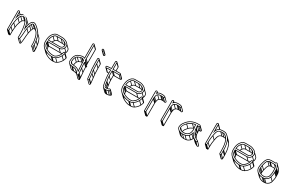

<svg xmlns="http://www.w3.org/2000/svg" viewBox="205 -2301 6131 4038"><g transform="rotate(30 3270.5 -282.5)"><path d="M656.5 -45V2C656.5 16.2 667.2 27.5 681.5 27.5C695.5 27.5 707.5 16.7 707.5 2V-45C707.5 -80.5 701.5 -109.7 697.4 -140C690.3 -193.6 674.4 -248.1 652.6 -288.5C646.1 -301.6 633.3 -322.5 621.3 -334.4C610.8 -344.9 598.9 -361.3 585.6 -374.6C582 -378.2 558 -399.6 558 -399.6C535.7 -419.6 508.1 -447.1 466.6 -450.5C433.4 -453.2 405.8 -424 395.1 -401.1C379.5 -367.4 366.8 -332.1 357.8 -290C349.2 -338.4 329.8 -398 301.7 -430.9C296.8 -436.6 291.4 -442.6 285.6 -448.4C271.5 -462.5 174.1 -480.2 174.1 -480.2C130.8 -468.7 108 -435.9 93.5 -395.3V-484C93.5 -498.1 82 -509.5 68 -509.5C54.1 -509.5 42.5 -498.3 42.5 -484V-38C42.5 -23.3 64.4 -29.6 68 -30.3C68 -30.3 93.5 -21.2 93.5 -38V-131C93.5 -169.7 97.5 -184.2 102.5 -229.2C108.6 -284.6 115.4 -314.5 131.9 -354.1C149.4 -396 154.9 -428.3 206.1 -435.6C222.7 -438.3 227.4 -431.8 241.1 -420.3C256.1 -406.5 269.4 -393 278.2 -372.9C295.2 -336.8 306.3 -296.4 312.6 -251C319.7 -199.7 325.5 -148.1 325.5 -92.2C324.8 -80.1 324.5 -69.5 324.5 -60V-17C321 -9.7 325 -0.4 332 6.6C349.2 23.9 370.3 14.8 375.2 -3.6C394.2 -74.8 389.6 -185.2 404.4 -260.6C411.4 -296.4 414.4 -314.3 423.9 -338.1C429.6 -350.6 436 -369.6 441.5 -379.3C445.4 -385.9 454.2 -398.4 462.5 -399.5C488.2 -394.9 504.9 -378.6 524 -361.4C544.9 -344.3 565.7 -318.7 583.7 -300.7C591.5 -292.9 601.2 -274.1 608.6 -262.1C621.3 -241.6 629.4 -213.3 636.2 -184.3C643.5 -152.9 654.5 -116.3 654.5 -82V-81.6C655.8 -70.4 656.5 -57.3 656.5 -45ZM78.5 -484V-313.9L93 -352.3C95 -357.6 97 -363.6 98.1 -367.5L108 -391.3C120.1 -427.5 142.8 -454.3 178.2 -465.8C230.3 -482.8 264.4 -451.2 290.3 -421.1C312.8 -394.8 331.4 -341.3 340.7 -299.4C343.3 -287.7 345.6 -273.4 347.6 -256L356.7 -191.9L364.4 -241.9C374 -304 386.8 -350.9 408.7 -394.7C418.2 -412.5 439.7 -437.4 465.4 -435.5C500.4 -432.3 525.2 -409 548 -388.4C568.4 -371.7 591.6 -345.1 608.5 -325.9C618.1 -314.9 631.4 -295.6 639.5 -281.2C661.3 -242.4 675.6 -190 682.6 -138C686.7 -107 692.5 -78.8 692.5 -45V2C692.5 8 687.9 12.5 681.5 12.5C675.3 12.5 671.5 8.3 671.5 2V-45C671.5 -57.5 669.8 -71.6 669.5 -82.4C668.4 -120.8 658 -157 650.8 -187.7C644 -216.9 635.6 -247 621.4 -269.9C614.5 -281 604.9 -300.8 594.3 -311.3C577.1 -328.5 554.9 -355.9 533.7 -372.9C515.5 -389.2 495.9 -409.5 463.6 -414.5H463C445.6 -414.5 432.2 -395.3 428.2 -386.3C421.1 -373.3 414.8 -355.6 410.1 -344C399.7 -318.3 396.8 -299.2 389.6 -263.4C374.5 -185.4 378.8 -75 360.8 -7.4C358.8 -0.2 352.7 6.1 344.2 -2.4C340.8 -5.6 337.8 -10.2 338 -10.5C338.5 -11.2 339 -11.9 339.5 -12.6L339.5 -60C339.5 -69.2 339.8 -79.7 340.5 -91.6L340.5 -91.8V-92C340.5 -149.2 334.6 -201.3 327.4 -253C320.9 -299.7 309.3 -341.2 291.8 -379.1C284 -396.2 273.8 -409.4 262.1 -421C248.1 -435 232.4 -455.2 203.8 -450.4C184 -447.6 160.8 -438.7 149 -423.5C133.9 -404.1 126.9 -381.1 118.1 -359.9C101.1 -319.2 93.7 -286.5 87.5 -230.8C82.7 -187 78.5 -170.6 78.5 -131V-43.8C71.1 -44.7 71.4 -44.9 68 -45.7C65.5 -45.1 62.6 -44.4 57.5 -43.8V-484C57.5 -489.9 62.3 -494.5 68 -494.5C73.7 -494.5 78.5 -489.8 78.5 -484ZM62.7 -32.7 133.4 38 144 27.4 73.3 -43.3ZM80.7 -32.7 151.4 38 162 27.4 91.3 -43.3ZM80.7 -125.7 151.4 -55 162 -65.6 91.3 -136.3ZM89.7 -224.7 160.4 -154 171 -164.6 100.3 -235.3ZM119.7 -351.7 190.4 -281 201 -291.6 130.3 -362.3ZM149.7 -413.7 220.4 -343 231 -353.6 160.3 -424.3ZM199.7 -437.7 270.4 -367 281 -377.6 210.3 -448.3ZM240.7 -420.7 259.9 -401.5 270.5 -412.1 251.3 -431.3ZM362.7 -0.2 433.4 70.5 444 59.9 373.3 -10.8ZM391.7 -256.7 462.4 -186 473 -196.6 402.3 -267.3ZM411.7 -335.7 482.4 -265 493 -275.6 422.3 -346.3ZM429.7 -377.7 500.4 -307 511 -317.6 440.3 -388.3ZM457.7 -401.7 528.4 -331 539 -341.6 468.3 -412.3ZM523.7 -361.7 566.7 -318.7 577.3 -329.3 534.3 -372.3ZM694.7 7.3 765.4 78 776 67.4 705.3 -3.3ZM694.7 -39.7 765.4 31 776 20.4 705.3 -50.3ZM684.7 -133.7 755.4 -63 766 -73.6 695.3 -144.3ZM349.7 -251.7 353.3 -248 364 -258.7 360.3 -262.3ZM342.7 -295.7 359.1 -279.3 369.7 -289.9 353.3 -306.3ZM80.7 -478.7 122.3 -437 133 -447.7 91.3 -489.3ZM290.7 -420.7 361.2 -350.2C366.1 -345.3 368.4 -341 371.9 -335.2L384.7 -343.1C380.8 -349.4 376.6 -355.2 372.2 -360.4L301.3 -431.3ZM640.7 -279.7 710.6 -209.8C731.4 -170.5 746.4 -119 753.3 -67.3C757.4 -36.3 763.2 -8 763.2 25.7V72.7C763.2 78.2 759.2 81.9 755 82.9L686.8 14.7L676.2 25.3L749.1 98.2H752.2C766.2 98.2 778.2 87.4 778.2 72.7V25.7C778.2 -9.8 772.2 -39 768.1 -69.3C761 -123.2 745 -178.3 722.8 -218.8L651.3 -290.3ZM594.1 -311.5C578.4 -325.6 560.8 -339 534.3 -343.8H533.7C516.3 -343.8 503.4 -324.4 499 -315.6C492.3 -302.5 486 -284.8 480.9 -273.4C470.8 -248.1 467.4 -228.1 460.3 -192.7C445.2 -114.7 449.5 -4.3 431.5 63.3C429.6 70.4 423.4 76.7 415 68.4L344.3 -2.3L333.7 8.3L404.4 79C421.6 96.2 441.7 83 446 67.1C465 -4.1 460.3 -114.5 475.1 -189.8C482.1 -225.7 485.1 -243.6 494.6 -267.3C500.3 -279.8 506.7 -298.9 512.2 -308.6C516.1 -315.2 524.9 -327.7 533.2 -328.8C553.6 -325.1 569.1 -313.7 584.1 -300.3ZM287.2 -380.3C283.3 -380.6 279 -380.3 274.6 -379.7C254.7 -376.8 231.5 -368 219.7 -352.8C204.6 -333.3 197.6 -310.4 188.8 -289.2C171.8 -248.5 164.5 -215.8 158.3 -160.1C153.4 -116.3 149.2 -99.9 149.2 -60.3V26.9C141.8 26 142.1 25.9 138.7 25C137 25.4 128.2 27.1 125.2 27.1L55.7 -42.4L45.1 -31.8L115.8 38.9C123.2 46.3 135.3 41.1 138.7 40.4C138.7 40.4 164.2 49.5 164.2 32.7V-60.3C164.2 -99 168.2 -113.5 173.2 -158.5C179.3 -213.9 186.1 -243.8 202.6 -283.4C220.1 -325.3 225.6 -357.5 276.8 -364.9C280.5 -365.5 283.3 -365.6 285.8 -365.3Z M900.5 -282.1C900.5 -281.8 900.3 -280.2 899.7 -277.8L896.4 -264.5L909.4 -268.9C910.8 -269.4 911.4 -269.5 911.4 -269.5H1191C1228.2 -269.5 1252.1 -290.5 1263.8 -316.8C1268.3 -326.9 1273.2 -342.7 1272.5 -355.7C1270.4 -393.1 1235.9 -411.4 1211.7 -422.8C1188.4 -433.7 1163.4 -441.5 1130 -441.5L1027 -441.5C986.9 -441.5 966.4 -421.8 948.3 -400.9C922.5 -371.1 903.3 -333.3 900.5 -282.1ZM915.8 -284.5C920.1 -329.8 935.9 -363.6 959.7 -391.1C977.1 -411.3 992.9 -426.5 1027 -426.5L1130 -426.5C1161.1 -426.5 1183.3 -419.6 1205.3 -409.2C1225.8 -399.6 1257.5 -384.8 1257.5 -355V-354.2C1259.1 -345.9 1253.6 -331 1250.2 -323.2C1240.6 -301 1222.3 -284.5 1191 -284.5ZM1151 -54.5H1131C1125.2 -54.5 1120.4 -54.8 1116 -55.4C1085.6 -59.2 1058.6 -66.6 1033.9 -76.9C1011.5 -86.3 987.3 -97.4 970.5 -110C941.4 -131.8 913.5 -158.6 913.5 -208V-208.3C912.6 -217.1 912.5 -224.5 912.5 -233.5H1191C1248 -233.5 1277.7 -263.4 1296.8 -300.7C1310.8 -328.3 1314.4 -369.4 1296.9 -397.9C1285.1 -417.2 1267 -435.4 1246.4 -445.7C1214 -461.9 1179.2 -477.5 1130 -477.5H1027C961.8 -477.5 927.5 -437.9 902.8 -401.2C874.5 -359.2 861.5 -302 861.5 -233C861.5 -212.7 861.6 -192.4 866.7 -175.1C879.6 -116.7 916.2 -80.8 961.8 -55C1006 -30 1063.2 -3.5 1131 -3.5H1151C1184.1 -3.5 1209.8 -10.7 1232.1 -24.7C1274.8 -51.5 1307.3 -87.8 1331.5 -131.3C1343.7 -153.1 1349.7 -176.5 1357.2 -199.8C1360.3 -209.5 1357.3 -218.1 1351.6 -223.8C1340.1 -235.3 1314.9 -235.3 1308.8 -214.2C1304.7 -201.8 1301.3 -186.6 1296.2 -175C1285.3 -150.6 1270.3 -126.3 1254.2 -106.7C1248.3 -99.6 1231.9 -85.2 1221.7 -78.2C1204 -65.9 1193 -55.5 1169 -55.5H1168.5C1163.4 -54.8 1157.6 -54.5 1151 -54.5ZM897.5 -233C897.5 -224.8 898.5 -216.3 898.5 -207.4C898.5 -168.8 915.2 -140.5 935.8 -119.9C960.9 -94.8 992 -77 1028.3 -63C1054.6 -51 1082.9 -44.5 1114 -40.6C1119 -39.9 1124.8 -39.5 1131 -39.5H1151C1157.6 -39.5 1164.8 -40.4 1169.4 -40.5C1200.1 -41.4 1213.5 -55.1 1230 -65.7C1239.7 -72.1 1258.1 -87.6 1265.8 -97.2C1282.9 -117.8 1298.5 -143.4 1309.9 -169C1315.9 -182.5 1319.3 -198.3 1323.1 -209.6C1326.5 -220.9 1346.6 -217.3 1342.8 -204.2C1335 -180.8 1329.6 -157.8 1318.5 -138.7C1295.1 -95.8 1264.7 -62.9 1223.9 -37.3C1205.9 -26 1183 -18.5 1151 -18.5H1131C1067.1 -18.5 1012.5 -43.5 969.2 -68C926.8 -92 893 -124 881.3 -178.6C879.7 -187 877.5 -195.4 877.5 -206V-206.3L877.5 -206.5C876.8 -215.7 876.5 -224.5 876.5 -233C876.5 -299.4 889.1 -354.6 915.2 -392.8C940.5 -429.9 969.7 -462.5 1027 -462.5H1130C1175.9 -462.5 1207.7 -448.3 1239.6 -432.3C1257.4 -423.4 1273.9 -406.9 1284.1 -390.1C1297.5 -368.2 1295.3 -331.9 1283.2 -307.2C1266 -272.1 1239.9 -248.5 1191 -248.5H911C909.8 -248.5 908.7 -248.7 907.4 -249.1L897.5 -252.5ZM1185.7 -235.7 1256.4 -165 1267 -175.6 1196.3 -246.3ZM1284.7 -298.7 1355.4 -228 1366 -238.6 1295.3 -309.3ZM960.2 -56.2 1030.9 14.5 1041.5 3.9 970.8 -66.8ZM1125.7 -5.7 1196.4 65 1207 54.4 1136.3 -16.3ZM1145.7 -5.7 1216.4 65 1227 54.4 1156.3 -16.3ZM1222.7 -25.7 1293.4 45 1304 34.4 1233.3 -36.3ZM1319.7 -129.7 1390.4 -59 1401 -69.6 1330.3 -140.3ZM1344.7 -196.7 1415.4 -126 1426 -136.6 1355.3 -207.3ZM900.7 -202.7 971.4 -132 982 -142.6 911.3 -213.3ZM902.7 -276.7 907.7 -271.7 918.3 -282.3 913.3 -287.3ZM948.7 -390.7 1019.4 -320 1030 -330.6 959.3 -401.3ZM1021.7 -428.7 1092.4 -358 1103 -368.6 1032.3 -439.3ZM1124.7 -428.7 1195.4 -358 1206 -368.6 1135.3 -439.3ZM1203.2 -410.7 1259.5 -354.4 1270.1 -365 1213.8 -421.3ZM1268.2 -358.2C1248.8 -365.8 1227.4 -370.8 1200.7 -370.8L1097.7 -370.8C1057.6 -370.8 1037.3 -351 1019 -330.2C1005.9 -315.3 995.8 -298.9 987.6 -280L1001.4 -274C1008.8 -291.2 1018.5 -306.9 1030.4 -320.4C1048 -340.4 1063.6 -355.8 1097.7 -355.8L1200.7 -355.8C1225.6 -355.8 1244.8 -351.3 1262.7 -344.3ZM899.7 -227.7 968.2 -159.2C968.3 -150.2 969.2 -144.7 969.2 -136.7C969.2 -119 973.1 -101.8 979.2 -87.9L992.9 -94C987.5 -106.2 984.2 -120.3 984.2 -137.3V-137.6L984.2 -137.9C983.5 -146.3 983.2 -154.5 983.2 -162.3V-165.4L910.3 -238.3ZM1341 -213.2 1411.7 -142.5C1413.6 -140.6 1415 -137.8 1413.5 -133.5C1405.9 -110 1400.3 -87.1 1389.2 -68C1366.3 -26 1335.4 9 1294.6 33.4C1276.4 44.3 1253.7 52.2 1221.7 52.2H1201.7C1137.9 52.2 1083.3 27.2 1039.9 2.7C1022.4 -7.2 1006.4 -18.5 993 -32L922.2 -102.7L911.6 -92.1L982.3 -21.4C997 -6.7 1014.2 5.4 1032.5 15.8C1076.7 40.7 1133.9 67.2 1201.7 67.2H1221.7C1254.8 67.2 1280.5 60 1302.8 46C1345.5 19.2 1378 -17.1 1402.2 -60.6C1414.4 -82.4 1420.4 -105.8 1427.9 -129.1C1431 -138.8 1428 -147.4 1422.3 -153.1L1351.6 -223.8ZM1285.2 -388.7 1355.3 -318.6C1368.4 -295.5 1364.9 -261.1 1354 -236.5C1350.7 -229.2 1347.4 -225 1343.5 -219.5L1355.7 -210.9C1360 -216.9 1363.8 -223.2 1367.3 -229.7C1381.7 -257 1383.8 -300.8 1367.1 -328L1295.8 -399.3ZM1302.7 -185.3C1291.3 -180.6 1277.9 -177.8 1261.7 -177.8H984.8L916.3 -246.3L905.7 -235.7L978.6 -162.8H1261.7C1279.7 -162.8 1295.1 -165.9 1308.5 -171.5Z M1608 -78.5C1621.6 -78.5 1634.4 -76 1647.2 -74.5L1664.8 -72.6L1689.6 -67.6C1724.7 -61 1753.1 -40.7 1773.3 -17.1L1786.4 -1.8L1786.5 -24.3L1786.5 -24.6C1780.3 -104.3 1775.3 -185.2 1770.5 -267.4C1770.1 -271.9 1769.5 -276.1 1769.5 -279L1769.5 -283.6L1766.4 -285.2C1755.2 -296.4 1742.2 -303.4 1726.5 -309.1C1719.9 -311.3 1713.4 -311.7 1709.3 -311.5C1695.3 -310.7 1689.7 -306.3 1678.8 -304.4C1652.2 -299.8 1632 -288.6 1610.9 -278.8C1593.8 -271 1582.1 -255.7 1573.6 -242C1555.7 -212.7 1548.5 -166.4 1548.5 -125V-124.5C1552.6 -94.5 1575.2 -78.5 1608 -78.5ZM1563.5 -125.5C1563.5 -164.3 1571.2 -209.3 1586.4 -234.1C1594.2 -246.9 1604.7 -259.5 1617.1 -265.2C1638.9 -275.2 1657.8 -285.6 1681.2 -289.6C1695.6 -292.1 1702 -296.5 1710 -296.5H1710.8C1712.7 -296.9 1715.6 -296.9 1721.5 -294.9C1735.2 -289.9 1743.9 -286 1754.6 -275.8C1759.2 -198.3 1764.4 -119 1770.1 -42C1750 -60.6 1723.6 -76.5 1692.4 -82.4L1667.2 -87.4L1648.8 -89.5C1637 -90.8 1623.5 -93.5 1608 -93.5C1582 -93.5 1563.5 -103 1563.5 -125.5ZM1787.5 -667V-335C1787.5 -324.2 1787.8 -313.4 1788.5 -302.5C1788.7 -291.8 1794.1 -286.3 1797.2 -282.2L1806.3 -272.1C1809.1 -269 1808.1 -261.5 1805.1 -257.7C1802 -255.5 1796.9 -253.9 1792.5 -252.4V-247C1792.5 -200.7 1798.3 -161.6 1800.5 -117.6C1802.6 -75.4 1805.7 -38.8 1810.6 2C1811.7 11.3 1811.5 21.2 1811.5 28V41.4C1803.9 42.4 1794 42 1789.8 41.2C1786.6 32.6 1783 29 1780.2 24.8C1761.6 -3.2 1739.6 -23.2 1709.6 -39.6C1688.1 -51.6 1651 -53.7 1625.9 -56.5C1620.3 -57.1 1614.2 -57.5 1608 -57.5C1562.3 -57.5 1527.5 -80.9 1527.5 -123.3C1527.5 -190.5 1544.4 -243.3 1574.6 -277C1592 -296.5 1621.5 -309.3 1650.4 -318.9C1660.8 -322.3 1678.7 -324.2 1690.8 -329C1713.1 -336.3 1737.1 -328.6 1755.7 -319.3L1766.5 -313.9V-667C1766.5 -673.6 1770.5 -677.5 1776.5 -677.5C1782.7 -677.5 1787.5 -673.2 1787.5 -667ZM1608 -42.5C1613.8 -42.5 1619 -42.1 1624.1 -41.5C1650.5 -38.6 1681.6 -36.4 1702.8 -26.2C1731.1 -12.6 1750.5 7.3 1767.8 33.2C1770.9 37.9 1775.1 44.1 1775.5 46.1L1775.5 49.5L1778.1 52.1C1782.4 56.5 1826.5 65.5 1826.5 46V28C1826.5 20.4 1826.2 11.3 1825.5 0.5C1820.7 -40 1817.6 -76 1815.5 -118.4C1813.3 -161.6 1807.9 -198.9 1807.5 -241.9C1809.4 -242.8 1812.5 -244.5 1814.5 -246C1824.2 -253.2 1826.3 -271.4 1817.7 -281.9L1808.8 -291.7C1804.3 -296.8 1803.5 -297.2 1803.5 -303V-303.2L1803.5 -303.5C1802.8 -314 1802.5 -324.5 1802.5 -335V-667C1802.5 -681.5 1790.7 -692.5 1776.5 -692.5C1762.1 -692.5 1751.5 -681.2 1751.5 -667V-337.7C1734.3 -344.8 1709.5 -351.1 1685.6 -343.1C1676.4 -340.3 1658.6 -337.4 1645.6 -333.1C1616.5 -323.4 1584 -310 1563.4 -287C1529.9 -249.6 1512.5 -191.2 1512.5 -123V-122.7L1512.5 -122.4C1516.4 -72.2 1555.5 -42.5 1608 -42.5ZM1602.7 -44.7 1673.4 26 1684 15.4 1613.3 -55.3ZM1619.7 -43.7 1690.4 27 1701 16.4 1630.3 -54.3ZM1813.7 51.3 1884.4 122 1895 111.4 1824.3 40.7ZM1813.7 33.3 1884.4 104 1895 93.4 1824.3 22.7ZM1812.7 6.3 1883.4 77 1894 66.4 1823.3 -4.3ZM1802.7 -112.7 1873.4 -42 1884 -52.6 1813.3 -123.3ZM1794.7 -241.7 1865.4 -171 1876 -181.6 1805.3 -252.3ZM1804.7 -246.7 1875.4 -176 1886 -186.6 1815.3 -257.3ZM1790.7 -297.7 1861.4 -227 1872 -237.6 1801.3 -308.3ZM1789.7 -329.7 1860.4 -259 1871 -269.6 1800.3 -340.3ZM1789.7 -661.7 1860.4 -591 1871 -601.6 1800.3 -672.3ZM1550.7 -119.7 1588.5 -81.8 1599.2 -92.5 1561.3 -130.3ZM1574.7 -232.7 1645.4 -162 1656 -172.6 1585.3 -243.3ZM1608.7 -266.7 1679.4 -196 1690 -206.6 1619.3 -277.3ZM1674.7 -291.7 1745.4 -221 1756 -231.6 1685.3 -302.3ZM1704.7 -298.7 1758.7 -244.7 1769.3 -255.3 1715.3 -309.3ZM1718.7 -296.7 1758 -257.5 1768.6 -268 1729.3 -307.3ZM1762.8 -237.2C1758.5 -235.8 1754.7 -234.6 1749.5 -233.7C1722.9 -229 1702.7 -217.8 1681.6 -208.1C1664.5 -200.3 1652.8 -185 1644.3 -171.2C1630.7 -149.1 1623.6 -117.3 1620.6 -85.3L1635.6 -83.9C1638.4 -114.5 1645.7 -144.8 1657.1 -163.4C1664.9 -176.1 1675.4 -188.8 1687.8 -194.5C1709.6 -204.5 1728.5 -214.8 1752 -218.9C1758.2 -220 1763.5 -221.6 1767.6 -223ZM1784.6 -674.3 1855.3 -603.6C1857.1 -601.8 1858.2 -599.3 1858.2 -596.3L1858.2 -264.3C1858.2 -257.1 1858.5 -247.5 1858.7 -241.9L1808.3 -292.3L1797.7 -281.7L1868.4 -211L1879.7 -220.8C1875.2 -226.7 1874.2 -226.3 1874.2 -232.3V-232.5L1874.2 -232.8C1873.5 -243.3 1873.2 -253.8 1873.2 -264.3L1873.2 -596.3C1873.2 -603.3 1870.4 -609.7 1865.9 -614.2L1795.2 -684.9ZM1806.7 -271.7 1877.1 -201.3C1880.4 -198 1878.7 -190.6 1875.8 -187C1872.7 -184.8 1867.6 -183.2 1863.2 -181.7V-176.3C1863.2 -130 1869 -90.9 1871.2 -46.9C1873.3 -4.7 1876.4 31.9 1881.3 72.7C1882.4 82 1882.2 91.9 1882.2 98.7V112.1C1873.5 113.3 1861.6 112.3 1858.7 111.5L1788.7 41.5L1778.1 52.1L1848.8 122.8C1853.2 127.2 1897.2 136.2 1897.2 116.7V98.7C1897.2 91.1 1896.9 82 1896.2 71.2L1896.2 71C1891.1 30.6 1888.3 -5.5 1886.2 -47.7C1884 -90.9 1878.6 -128.2 1878.2 -171.2C1880.1 -172.1 1883.2 -173.8 1885.2 -175.3C1894.9 -182.8 1897 -200.6 1888.3 -211.3L1817.3 -282.3ZM1700.7 -27.7 1750.8 22.3C1730.9 18.1 1713.7 16.2 1696.6 14.3C1691 13.6 1685 13.2 1678.7 13.2C1652.5 13.2 1631.3 5.2 1617.3 -8.8L1546.6 -79.5L1536 -68.9L1606.7 1.8C1624.1 19.2 1649.5 28.2 1678.7 28.2C1684.5 28.2 1689.7 28.6 1694.8 29.2C1721.3 32.1 1752.8 36.2 1773.9 44.7L1807.8 58.2L1711.3 -38.3Z M2029.5 -454V-356C2029.5 -309.4 2033.3 -254.4 2035.5 -208.6C2036.9 -182.2 2042 -154.2 2044.5 -130.2C2047.2 -85.2 2057.5 -48.5 2057.5 -5V-4.7C2057.9 0.2 2058.2 5.2 2058.6 10.1C2060.7 24.4 2039.4 19.8 2037.5 10.2L2036.5 -3.5C2036.5 -47.8 2025.8 -87.9 2023.5 -128.4C2022 -155.3 2015.7 -182.5 2014.5 -207.3C2012.3 -254.3 2008.5 -309.9 2008.5 -356V-454C2008.5 -458.9 2014.1 -464.5 2019 -464.5C2023.9 -464.5 2029.5 -458.9 2029.5 -454ZM2050.5 -209.4C2048.3 -255.2 2044.5 -310.2 2044.5 -356V-454C2044.5 -467.6 2032.6 -479.5 2019 -479.5C2005.4 -479.5 1993.5 -467.6 1993.5 -454V-356C1993.5 -309.1 1997.3 -253.4 1999.5 -206.6C2000.8 -179.9 2007.1 -152.7 2008.5 -127.6C2010.9 -84.6 2021.5 -46.1 2021.5 -3V-2.7L2022.5 11.8C2025.7 29.7 2051.1 44.1 2067.7 27.1C2070 24.6 2073.5 8.5 2073.5 8.5L2072.5 -5.2C2072.3 -50.7 2062 -88.4 2059.5 -131.4C2057.2 -156.4 2051.8 -184.2 2050.5 -209.4ZM2020.5 -666.5C2020.5 -660.1 2016 -655.5 2010 -655.5C2003 -655.5 1996.5 -662.6 1996.5 -669.5C1996.5 -675.4 2000.6 -679.5 2006.5 -679.5C2013.3 -679.5 2020.5 -673.5 2020.5 -666.5ZM2010 -640.5C2024.7 -640.5 2035.5 -652.5 2035.5 -666.5C2035.5 -682.1 2021.7 -694.5 2006.5 -694.5C1992.5 -694.5 1981.5 -683.5 1981.5 -669.5C1981.5 -654.1 1994.4 -640.5 2010 -640.5ZM2004.7 -642.7 2075.4 -572 2086 -582.6 2015.3 -653.3ZM2022.7 -661.2 2093.4 -590.5 2104 -601.1 2033.3 -671.8ZM2060.7 14.3 2131.4 85 2142 74.4 2071.3 3.7ZM2059.7 0.3 2130.4 71 2141 60.4 2070.3 -10.3ZM2046.7 -125.7 2117.4 -55 2128 -65.6 2057.3 -136.3ZM2037.7 -203.7 2108.4 -133 2119 -143.6 2048.3 -214.3ZM2031.7 -350.7 2102.4 -280 2113 -290.6 2042.3 -361.3ZM2031.7 -448.7 2102.4 -378 2113 -388.6 2042.3 -459.3ZM2026.2 -461.2 2096.9 -390.4C2099 -388.3 2100.2 -385.5 2100.2 -383.3V-285.3C2100.2 -238.7 2104 -183.7 2106.2 -137.9C2107.6 -111.5 2112.7 -83.5 2115.2 -59.5C2118 -14.4 2128.2 22.2 2128.2 65.7V66L2129.2 80.5C2130.4 89.9 2118.1 93.7 2111 86.6L2040.3 15.9L2029.7 26.5L2100.4 97.2C2110.6 107.5 2128.5 107.9 2138.4 97.8C2140.8 95.3 2144.2 79.2 2144.2 79.2L2143.2 65.5C2143 20 2132.7 -17.7 2130.2 -60.7V-60.9C2125.8 -85.1 2122.5 -114 2121.2 -138.7C2119 -184.5 2115.2 -239.5 2115.2 -285.3V-383.3C2115.2 -390.3 2112 -396.5 2107.5 -401L2036.8 -471.8ZM2016.7 -675.1 2087.4 -604.4C2089.9 -601.9 2091.2 -598.9 2091.2 -595.8C2091.2 -589.4 2086.7 -584.8 2080.7 -584.8C2077.5 -584.8 2074.2 -586.2 2071.6 -588.8L2000.9 -659.5L1990.3 -649L2061 -578.2C2066 -573.2 2072.9 -569.8 2080.7 -569.8C2095.4 -569.8 2106.2 -581.8 2106.2 -595.8C2106.2 -603.4 2102.8 -610.1 2098 -615L2027.3 -685.7Z M2354.2 -393.5H2353C2317 -393.5 2287.2 -390.1 2255.1 -386.5C2251 -386 2249 -386.9 2247.3 -388.6C2241.5 -394.5 2243.7 -406.2 2253 -407.6C2285.2 -411.1 2317.2 -414.4 2352.1 -414.5C2358.5 -412.9 2357 -413.5 2365.5 -413.4V-586C2365.5 -590.9 2371.1 -596.5 2376 -596.5C2380.9 -596.5 2386.5 -590.9 2386.5 -586V-415.8C2395.9 -416.6 2406.1 -417.5 2416 -417.5H2563C2569.2 -417.5 2573.5 -412.4 2573.5 -406C2573.5 -400.4 2568 -396.5 2563 -396.5H2417C2407.3 -396.5 2396 -394.9 2386.5 -393.3L2386.5 -264C2386.5 -221.4 2395.4 -179.3 2400.6 -142.8L2403.1 -127.8C2405.9 -111.2 2407 -97.1 2410.7 -80.4C2416 -60.7 2415.8 -31.2 2430.1 -13.4C2435.9 -5.6 2444.5 -3.5 2455 -3.5H2474C2494.6 -3.5 2506 -9.8 2520.5 -12.6C2538.4 -16.4 2543.3 -33.1 2553.9 -22.4C2568.7 -7.8 2533.2 6.1 2526.4 7.7C2504.4 12.1 2497.6 17.5 2474 17.5H2453.3C2411.8 13.6 2398.3 -13.2 2394.5 -55.7C2392.5 -75.2 2386.5 -90.8 2384.5 -107.9C2380.3 -142.5 2373.2 -172.1 2370.5 -207.6C2369.1 -225.3 2365.5 -246.8 2365.5 -264V-392.4L2358.1 -392.5C2357.9 -392.5 2355.2 -393.2 2354.2 -393.5ZM2563 -432.5H2416C2411.1 -432.5 2406.5 -432.4 2401.5 -432.1V-586C2401.5 -599.6 2389.6 -611.5 2376 -611.5C2362.4 -611.5 2350.5 -599.6 2350.5 -586V-429.5C2314.1 -429.2 2283.5 -426.6 2251.1 -422.5C2217.3 -418.2 2225.4 -367.1 2257 -371.6C2288.1 -375 2315.4 -378.3 2350.5 -378.5V-264C2350.5 -245 2354.2 -223.2 2355.5 -206.4C2358.3 -169.7 2365.6 -139.5 2369.6 -106.1C2371.9 -86.8 2377.9 -71 2379.5 -54.3C2383.9 -6.2 2403.7 27.6 2452.7 32.5H2474C2500.5 32.5 2510 26.5 2529.6 22.3C2544.1 19.2 2552.5 11.6 2561 6.4C2583.2 -7.5 2569.7 -36.3 2552 -39.8C2534.1 -43.4 2523.9 -28.9 2517.3 -27.3C2500.7 -23.2 2491 -18.5 2474 -18.5H2455C2446.5 -18.5 2445.2 -19.1 2443.3 -20.9C2431.9 -32.4 2431.8 -60 2425.3 -83.8C2421.8 -99.3 2420.8 -112.9 2417.9 -130.2L2415.4 -145.1C2410.2 -181.9 2401.5 -223.6 2401.5 -264L2401.5 -380.5C2406.1 -381.1 2412.1 -381.5 2417 -381.5H2563C2577 -381.5 2588.5 -393.8 2588.5 -407.5C2588.5 -421.4 2576.7 -432.5 2563 -432.5ZM2430.7 -12.7 2434.8 -8.5 2445.5 -19.2 2441.3 -23.3ZM2412.7 -76.7 2482.6 -6.8 2493.2 -17.4 2423.3 -87.3ZM2405.2 -123.7 2475.9 -53 2486.5 -63.6 2415.8 -134.3ZM2402.7 -138.7 2473.4 -68 2484 -78.6 2413.3 -149.3ZM2388.7 -258.7 2459.4 -188 2470 -198.6 2399.3 -269.3ZM2388.7 -381.7 2459.4 -311 2470 -321.6 2399.3 -392.3ZM2411.7 -383.7 2482.4 -313 2493 -323.6 2422.3 -394.3ZM2557.7 -383.7 2628.4 -313 2639 -323.6 2568.3 -394.3ZM2575.7 -402.2 2646.4 -331.5 2657 -342.1 2586.3 -412.8ZM2388.7 -580.7 2459.4 -510 2470 -520.6 2399.3 -591.3ZM2250.7 -373.7 2321.4 -303 2332 -313.6 2261.3 -384.3ZM2347.7 -380.7 2352.7 -375.7 2363.3 -386.3 2358.3 -391.3ZM2447.7 30.3 2518.4 101 2529 90.4 2458.3 19.7ZM2468.7 30.3 2539.4 101 2550 90.4 2479.3 19.7ZM2522.7 20.3 2593.4 91 2604 80.4 2533.3 9.7ZM2551.7 5.3 2622.4 76 2633 65.4 2562.3 -5.3ZM2553.9 -22.4 2624.7 48.3C2639.3 63 2603.9 76.8 2597.1 78.4C2575.1 82.8 2568.3 88.2 2544.7 88.2H2524C2505.6 88.2 2495 81.1 2486.3 72.4L2415.6 1.7L2405 12.3L2475.7 83C2487.5 94.8 2503 101.2 2523.4 103.2H2544.7C2571.2 103.2 2580.7 97.2 2600.3 93C2614.8 90 2623.2 82.3 2631.7 77.1C2647.4 67.2 2645.2 47.7 2635.2 37.7L2564.5 -33ZM2357.3 -319.1C2346.8 -318.1 2336.6 -317 2325.8 -315.7C2321.7 -315.3 2319.7 -316.2 2318.1 -317.9L2247.3 -388.6L2236.7 -378L2307.5 -307.3C2312.3 -302.4 2319.7 -299.9 2327.7 -300.9C2338 -302.1 2348.5 -303.2 2358.8 -304.2ZM2383.2 -593.2 2453.9 -522.4C2456 -520.3 2457.2 -517.5 2457.2 -515.3V-425H2472.2V-515.3C2472.2 -522.3 2469 -528.5 2464.5 -533L2393.8 -603.8ZM2457.2 -322.6V-193.3C2457.2 -150.7 2466.1 -108.6 2471.3 -72.1L2473.8 -57.1C2476.5 -40.8 2477.6 -27 2481.2 -10.7L2495.8 -13.8C2492.5 -29 2491.5 -42.5 2488.6 -59.5L2486.1 -74.4C2480.9 -111.2 2472.2 -152.8 2472.2 -193.3V-309.8C2476.9 -310.4 2482.9 -310.8 2487.7 -310.8H2633.7C2647.7 -310.8 2659.2 -323.1 2659.2 -336.8C2659.2 -343.7 2656.3 -349.8 2651.9 -354.2L2581.2 -424.9L2570.6 -414.3L2641.3 -343.6C2643.2 -341.7 2644.2 -339.3 2644.2 -336.8C2644.2 -331.2 2638.7 -325.8 2633.7 -325.8H2487.7C2478 -325.8 2466.7 -324.2 2457.2 -322.6Z M2781.5 -282.1C2781.5 -281.8 2781.3 -280.2 2780.7 -277.8L2777.4 -264.5L2790.4 -268.9C2791.8 -269.4 2792.4 -269.5 2792.4 -269.5H3072C3109.2 -269.5 3133.1 -290.5 3144.8 -316.8C3149.3 -326.9 3154.2 -342.7 3153.5 -355.7C3151.4 -393.1 3116.9 -411.4 3092.7 -422.8C3069.4 -433.7 3044.4 -441.5 3011 -441.5L2908 -441.5C2867.9 -441.5 2847.4 -421.8 2829.3 -400.9C2803.5 -371.1 2784.3 -333.3 2781.5 -282.1ZM2796.8 -284.5C2801.1 -329.8 2816.9 -363.6 2840.7 -391.1C2858.1 -411.3 2873.9 -426.5 2908 -426.5L3011 -426.5C3042.1 -426.5 3064.3 -419.6 3086.3 -409.2C3106.8 -399.6 3138.5 -384.8 3138.5 -355V-354.2C3140.1 -345.9 3134.6 -331 3131.2 -323.2C3121.6 -301 3103.3 -284.5 3072 -284.5ZM3032 -54.5H3012C3006.2 -54.5 3001.4 -54.8 2997 -55.4C2966.6 -59.2 2939.6 -66.6 2914.9 -76.9C2892.5 -86.3 2868.3 -97.4 2851.5 -110C2822.4 -131.8 2794.5 -158.6 2794.5 -208V-208.3C2793.6 -217.1 2793.5 -224.5 2793.5 -233.5H3072C3129 -233.5 3158.7 -263.4 3177.8 -300.7C3191.8 -328.3 3195.4 -369.4 3177.9 -397.9C3166.1 -417.2 3148 -435.4 3127.4 -445.7C3095 -461.9 3060.2 -477.5 3011 -477.5H2908C2842.8 -477.5 2808.5 -437.9 2783.8 -401.2C2755.5 -359.2 2742.5 -302 2742.5 -233C2742.5 -212.7 2742.6 -192.4 2747.7 -175.1C2760.6 -116.7 2797.2 -80.8 2842.8 -55C2887 -30 2944.2 -3.5 3012 -3.5H3032C3065.1 -3.5 3090.8 -10.7 3113.1 -24.7C3155.8 -51.5 3188.3 -87.8 3212.5 -131.3C3224.7 -153.1 3230.7 -176.5 3238.2 -199.8C3241.3 -209.5 3238.3 -218.1 3232.6 -223.8C3221.1 -235.3 3195.9 -235.3 3189.8 -214.2C3185.7 -201.8 3182.3 -186.6 3177.2 -175C3166.3 -150.6 3151.3 -126.3 3135.2 -106.7C3129.3 -99.6 3112.9 -85.2 3102.7 -78.2C3085 -65.9 3074 -55.5 3050 -55.5H3049.5C3044.4 -54.8 3038.6 -54.5 3032 -54.5ZM2778.5 -233C2778.5 -224.8 2779.5 -216.3 2779.5 -207.4C2779.5 -168.8 2796.2 -140.5 2816.8 -119.9C2841.9 -94.8 2873 -77 2909.3 -63C2935.6 -51 2963.9 -44.5 2995 -40.6C3000 -39.9 3005.8 -39.5 3012 -39.5H3032C3038.6 -39.5 3045.8 -40.4 3050.4 -40.5C3081.1 -41.4 3094.5 -55.1 3111 -65.7C3120.7 -72.1 3139.1 -87.6 3146.8 -97.2C3163.9 -117.8 3179.5 -143.4 3190.9 -169C3196.9 -182.5 3200.3 -198.3 3204.1 -209.6C3207.5 -220.9 3227.6 -217.3 3223.8 -204.2C3216 -180.8 3210.6 -157.8 3199.5 -138.7C3176.1 -95.8 3145.7 -62.9 3104.9 -37.3C3086.9 -26 3064 -18.5 3032 -18.5H3012C2948.1 -18.5 2893.5 -43.5 2850.2 -68C2807.8 -92 2774 -124 2762.3 -178.6C2760.7 -187 2758.5 -195.4 2758.5 -206V-206.3L2758.5 -206.5C2757.8 -215.7 2757.5 -224.5 2757.5 -233C2757.5 -299.4 2770.1 -354.6 2796.2 -392.8C2821.5 -429.9 2850.7 -462.5 2908 -462.5H3011C3056.9 -462.5 3088.7 -448.3 3120.6 -432.3C3138.4 -423.4 3154.9 -406.9 3165.1 -390.1C3178.5 -368.2 3176.3 -331.9 3164.2 -307.2C3147 -272.1 3120.9 -248.5 3072 -248.5H2792C2790.8 -248.5 2789.7 -248.7 2788.4 -249.1L2778.5 -252.5ZM3066.7 -235.7 3137.4 -165 3148 -175.6 3077.3 -246.3ZM3165.7 -298.7 3236.4 -228 3247 -238.6 3176.3 -309.3ZM2841.2 -56.2 2911.9 14.5 2922.5 3.9 2851.8 -66.8ZM3006.7 -5.7 3077.4 65 3088 54.4 3017.3 -16.3ZM3026.7 -5.7 3097.4 65 3108 54.4 3037.3 -16.3ZM3103.7 -25.7 3174.4 45 3185 34.4 3114.3 -36.3ZM3200.7 -129.7 3271.4 -59 3282 -69.6 3211.3 -140.3ZM3225.7 -196.7 3296.4 -126 3307 -136.6 3236.3 -207.3ZM2781.7 -202.7 2852.4 -132 2863 -142.6 2792.3 -213.3ZM2783.7 -276.7 2788.7 -271.7 2799.3 -282.3 2794.3 -287.3ZM2829.7 -390.7 2900.4 -320 2911 -330.6 2840.3 -401.3ZM2902.7 -428.7 2973.4 -358 2984 -368.6 2913.3 -439.3ZM3005.7 -428.7 3076.4 -358 3087 -368.6 3016.3 -439.3ZM3084.2 -410.7 3140.5 -354.4 3151.1 -365 3094.8 -421.3ZM3149.2 -358.2C3129.8 -365.8 3108.4 -370.8 3081.7 -370.8L2978.7 -370.8C2938.6 -370.8 2918.3 -351 2900 -330.2C2886.9 -315.3 2876.8 -298.9 2868.6 -280L2882.4 -274C2889.8 -291.2 2899.5 -306.9 2911.4 -320.4C2929 -340.4 2944.6 -355.8 2978.7 -355.8L3081.7 -355.8C3106.6 -355.8 3125.8 -351.3 3143.7 -344.3ZM2780.7 -227.7 2849.2 -159.2C2849.3 -150.2 2850.2 -144.7 2850.2 -136.7C2850.2 -119 2854.1 -101.8 2860.2 -87.9L2873.9 -94C2868.5 -106.2 2865.2 -120.3 2865.2 -137.3V-137.6L2865.2 -137.9C2864.5 -146.3 2864.2 -154.5 2864.2 -162.3V-165.4L2791.3 -238.3ZM3222 -213.2 3292.7 -142.5C3294.6 -140.6 3296 -137.8 3294.5 -133.5C3286.9 -110 3281.3 -87.1 3270.2 -68C3247.3 -26 3216.4 9 3175.6 33.4C3157.4 44.3 3134.7 52.2 3102.7 52.2H3082.7C3018.9 52.2 2964.3 27.2 2920.9 2.7C2903.4 -7.2 2887.4 -18.5 2874 -32L2803.2 -102.7L2792.6 -92.1L2863.3 -21.4C2878 -6.7 2895.2 5.4 2913.5 15.8C2957.7 40.7 3014.9 67.2 3082.7 67.2H3102.7C3135.8 67.2 3161.5 60 3183.8 46C3226.5 19.2 3259 -17.1 3283.2 -60.6C3295.4 -82.4 3301.4 -105.8 3308.9 -129.1C3312 -138.8 3309 -147.4 3303.3 -153.1L3232.6 -223.8ZM3166.2 -388.7 3236.3 -318.6C3249.4 -295.5 3245.9 -261.1 3235 -236.5C3231.7 -229.2 3228.4 -225 3224.5 -219.5L3236.7 -210.9C3241 -216.9 3244.8 -223.2 3248.3 -229.7C3262.7 -257 3264.8 -300.8 3248.1 -328L3176.8 -399.3ZM3183.7 -185.3C3172.3 -180.6 3158.9 -177.8 3142.7 -177.8H2865.8L2797.3 -246.3L2786.7 -235.7L2859.6 -162.8H3142.7C3160.7 -162.8 3176.1 -165.9 3189.5 -171.5Z M3419 -497.5C3405.1 -497.5 3393.5 -486.3 3393.5 -472V2C3393.5 13.8 3408 13.5 3419 13.5C3427 13.5 3444.5 15.4 3444.5 2L3444.5 -315C3444.5 -321.7 3444.8 -327 3445.5 -331.5V-332C3445.5 -340.2 3448.1 -347.8 3449.4 -356.9C3453.7 -386.8 3461.6 -413.6 3480.2 -422.7C3494 -434.7 3509.1 -440.5 3536 -440.5H3560C3572.9 -440.5 3584.7 -439.6 3594.6 -436.9L3604.1 -433.1C3636.4 -419.3 3652.1 -471.6 3622.3 -480.1L3611.7 -484C3596 -490.5 3579.1 -491.5 3560 -491.5H3536C3494.9 -491.5 3468.1 -479.6 3444.5 -460.1V-472C3444.5 -486.1 3433 -497.5 3419 -497.5ZM3429.5 -472V-424.9L3442.3 -437.7C3465.3 -460.7 3490.5 -476.5 3536 -476.5H3560C3578.8 -476.5 3593.5 -475.1 3606.3 -470L3617.7 -465.9C3630.6 -461.8 3621.4 -442 3609.9 -446.9L3599.4 -451.1C3588.1 -454.5 3573.9 -455.5 3560 -455.5H3536C3507.4 -455.5 3487.3 -448.2 3471.8 -435.3C3445.6 -421.5 3438.6 -387.5 3434.6 -359C3433.6 -352.2 3431.1 -342.5 3430.5 -332.5C3430.1 -326.7 3429.5 -321.8 3429.5 -315L3429.5 -2.1C3427 -1.7 3423.6 -1.5 3419 -1.5C3414.4 -1.5 3410.6 -1.8 3408.5 -2.1V-472C3408.5 -477.9 3413.3 -482.5 3419 -482.5C3424.7 -482.5 3429.5 -477.8 3429.5 -472ZM3413.7 11.3 3484.4 82 3495 71.4 3424.3 0.7ZM3431.7 7.3 3502.4 78 3513 67.4 3442.3 -3.3ZM3431.7 -309.7 3502.4 -239 3513 -249.6 3442.3 -320.3ZM3432.7 -326.7 3503.4 -256 3514 -266.6 3443.3 -337.3ZM3436.7 -352.7 3507.4 -282 3518 -292.6 3447.3 -363.3ZM3470.7 -423.7 3541.4 -353 3552 -363.6 3481.3 -434.3ZM3530.7 -442.7 3601.4 -372 3612 -382.6 3541.3 -453.3ZM3554.7 -442.7 3625.4 -372 3636 -382.6 3565.3 -453.3ZM3431.7 -466.7 3447 -451.4 3457.6 -462 3442.3 -477.3ZM3426.4 -479.4 3451.2 -454.6 3461.8 -465.2 3437 -490ZM3621.4 -463.9 3692.1 -393.2C3699.2 -386.1 3690.3 -373.3 3681.9 -375.7L3612.3 -445.3L3601.7 -434.7L3673.4 -363C3697.3 -352.6 3723.9 -382.6 3702.7 -403.8L3632 -474.5ZM3516.2 -260.8V-261.3C3516.2 -269.5 3518.8 -277 3520.1 -286.2C3524.4 -316.4 3532.4 -342.4 3550.9 -352C3564.9 -363.9 3579.6 -369.8 3606.7 -369.8H3630.7C3643.7 -369.8 3656.6 -368.7 3665.7 -366.1L3693.5 -358.1L3602.3 -449.3L3591.7 -438.7L3646.1 -384.3C3639.2 -384.7 3636.1 -384.8 3630.7 -384.8H3606.7C3578.1 -384.8 3558 -377.5 3542.5 -364.6C3516.4 -350.8 3509.3 -316.8 3505.3 -288.3C3504.3 -281.5 3501.8 -271.8 3501.2 -261.8C3500.8 -256 3500.2 -251 3500.2 -244.3L3500.2 68.6C3497.8 69 3494.3 69.2 3489.7 69.2C3483 69.2 3478.3 68.5 3477.1 68.2L3406.9 -2L3396.3 8.6L3467 79.3C3472.4 84.7 3480.1 84.2 3489.7 84.2C3497.8 84.2 3515.2 86.1 3515.2 72.7L3515.2 -244.3C3515.2 -251 3515.5 -256.3 3516.2 -260.8Z M3819 -497.5C3805.1 -497.5 3793.5 -486.3 3793.5 -472V2C3793.5 13.8 3808 13.5 3819 13.5C3827 13.5 3844.5 15.4 3844.5 2L3844.5 -315C3844.5 -321.7 3844.8 -327 3845.5 -331.5V-332C3845.5 -340.2 3848.1 -347.8 3849.4 -356.9C3853.7 -386.8 3861.6 -413.6 3880.2 -422.7C3894 -434.7 3909.1 -440.5 3936 -440.5H3960C3972.9 -440.5 3984.7 -439.6 3994.6 -436.9L4004.1 -433.1C4036.4 -419.3 4052.1 -471.6 4022.3 -480.1L4011.7 -484C3996 -490.5 3979.1 -491.5 3960 -491.5H3936C3894.9 -491.5 3868.1 -479.6 3844.5 -460.1V-472C3844.5 -486.1 3833 -497.5 3819 -497.5ZM3829.5 -472V-424.9L3842.3 -437.7C3865.3 -460.7 3890.5 -476.5 3936 -476.5H3960C3978.8 -476.5 3993.5 -475.1 4006.3 -470L4017.7 -465.9C4030.6 -461.8 4021.4 -442 4009.9 -446.9L3999.4 -451.1C3988.1 -454.5 3973.9 -455.5 3960 -455.5H3936C3907.4 -455.5 3887.3 -448.2 3871.8 -435.3C3845.6 -421.5 3838.6 -387.5 3834.6 -359C3833.6 -352.2 3831.1 -342.5 3830.5 -332.5C3830.1 -326.7 3829.5 -321.8 3829.5 -315L3829.5 -2.1C3827 -1.7 3823.6 -1.5 3819 -1.5C3814.4 -1.5 3810.6 -1.8 3808.5 -2.1V-472C3808.5 -477.9 3813.3 -482.5 3819 -482.5C3824.7 -482.5 3829.5 -477.8 3829.5 -472ZM3813.7 11.3 3884.4 82 3895 71.4 3824.3 0.7ZM3831.7 7.3 3902.4 78 3913 67.4 3842.3 -3.3ZM3831.7 -309.7 3902.4 -239 3913 -249.6 3842.3 -320.3ZM3832.7 -326.7 3903.4 -256 3914 -266.6 3843.3 -337.3ZM3836.7 -352.7 3907.4 -282 3918 -292.6 3847.3 -363.3ZM3870.7 -423.7 3941.4 -353 3952 -363.6 3881.3 -434.3ZM3930.7 -442.7 4001.4 -372 4012 -382.6 3941.3 -453.3ZM3954.7 -442.7 4025.4 -372 4036 -382.6 3965.3 -453.3ZM3831.7 -466.7 3847 -451.4 3857.6 -462 3842.3 -477.3ZM3826.4 -479.4 3851.2 -454.6 3861.8 -465.2 3837 -490ZM4021.4 -463.9 4092.1 -393.2C4099.2 -386.1 4090.3 -373.3 4081.9 -375.7L4012.3 -445.3L4001.7 -434.7L4073.4 -363C4097.3 -352.6 4123.9 -382.6 4102.7 -403.8L4032 -474.5ZM3916.2 -260.8V-261.3C3916.2 -269.5 3918.8 -277 3920.1 -286.2C3924.4 -316.4 3932.4 -342.4 3950.9 -352C3964.9 -363.9 3979.6 -369.8 4006.7 -369.8H4030.7C4043.7 -369.8 4056.6 -368.7 4065.7 -366.1L4093.5 -358.1L4002.3 -449.3L3991.7 -438.7L4046.1 -384.3C4039.2 -384.7 4036.1 -384.8 4030.7 -384.8H4006.7C3978.1 -384.8 3958 -377.5 3942.5 -364.6C3916.4 -350.8 3909.3 -316.8 3905.3 -288.3C3904.3 -281.5 3901.8 -271.8 3901.2 -261.8C3900.8 -256 3900.2 -251 3900.2 -244.3L3900.2 68.6C3897.8 69 3894.3 69.2 3889.7 69.2C3883 69.2 3878.3 68.5 3877.1 68.2L3806.9 -2L3796.3 8.6L3867 79.3C3872.4 84.7 3880.1 84.2 3889.7 84.2C3897.8 84.2 3915.2 86.1 3915.2 72.7L3915.2 -244.3C3915.2 -251 3915.5 -256.3 3916.2 -260.8Z M4408.5 -277.1C4370.6 -263 4329.9 -239.1 4303.3 -208.9C4271.9 -171.6 4234.8 -139.3 4229.5 -75.4V-75C4229.5 -46.4 4253 -32 4269.6 -20.9C4282.8 -12.1 4302.5 -10.4 4313.2 -7.7C4321.5 -6 4330.2 -5.5 4338 -5.5C4380.2 -5.5 4412.4 -12 4438.5 -31L4458.9 -46.3C4488.4 -75.8 4501.5 -129.3 4501.5 -183V-184.2C4496.6 -199 4493.3 -225.9 4491.4 -240.1C4489.5 -251.8 4488.5 -266.2 4488.5 -284V-292.6C4459.6 -288.5 4433.2 -286.3 4408.5 -277.1ZM4473.6 -275.3C4473.9 -261.5 4475.1 -248.1 4476.6 -237.9C4478.5 -224.9 4480.8 -200.5 4486.5 -181.8C4486.1 -131.4 4473.5 -82.6 4449.1 -57.7L4429.5 -43C4407.3 -26.9 4378.8 -20.5 4338 -20.5C4331 -20.5 4325.3 -20.6 4316.6 -22.3C4304.7 -24.8 4283.7 -28.8 4278.7 -32.9C4264.6 -44.2 4244.5 -50.3 4244.5 -74.6C4244.5 -132.7 4281.4 -160.4 4314.7 -199.1C4337.9 -226.1 4376.2 -249 4413.5 -262.9C4431.5 -269.7 4451.8 -272 4473.6 -275.3ZM4560 -329.5H4520C4389.8 -329.5 4306.7 -275.5 4249 -200.6C4223.6 -167.5 4198.2 -134.8 4193.5 -79.6C4191 -48.9 4205.6 -28.2 4220.8 -13C4236.3 2.5 4250.7 14.9 4279.4 21.3C4296.6 25.2 4316.5 30.5 4338 30.5C4359.7 30.5 4379.6 28.9 4399.4 25.4C4435.5 18.9 4459.4 -0.8 4481.6 -18.1C4497.6 -30.5 4508.7 -54.3 4516.7 -71.7C4520.5 -78.7 4522 -84.5 4524.2 -92.8C4550.2 -47.1 4586.4 -7 4635.9 14.8L4658.9 25.8C4690.2 39.3 4708.2 -8.8 4680.1 -20.8L4657.1 -31.8C4604.5 -54.4 4573.7 -102.6 4549.8 -155.1C4540.8 -175.1 4536.5 -186.6 4536.5 -211V-231C4536.5 -249.2 4533.7 -261.8 4530.2 -278.5H4560C4573.4 -278.5 4585.5 -289.3 4585.5 -303.5C4585.5 -317.3 4573.9 -329.5 4560 -329.5ZM4521.5 -231V-211C4521.5 -184.5 4527 -169.3 4536.2 -148.9C4561 -94.2 4595 -42.1 4650.9 -18.2L4673.9 -7.2C4686.8 -1.7 4675.9 16.8 4665.1 12.2L4642.1 1.2C4589.8 -21.9 4554.1 -65.5 4528.7 -116.3L4520.6 -132.5L4514.9 -115.4C4510.2 -101.2 4508.3 -87.7 4503.4 -78.6C4494.4 -61.9 4484 -39.4 4472.4 -29.9C4449.6 -12.8 4428.4 4.9 4396.7 10.6C4377.9 14 4359.1 15.5 4338 15.5C4318.2 15.5 4300.2 11.7 4283.1 6.8C4263.2 1.8 4254.8 -3.7 4239.7 -15.9C4222 -30.1 4206.3 -48.7 4208.5 -78.4C4213.1 -129 4235.4 -158.2 4260.9 -191.4C4316.3 -263.4 4394.4 -314.5 4520 -314.5H4560C4565.3 -314.5 4570.5 -308.8 4570.5 -303.5C4570.5 -298.3 4565.6 -293.5 4560 -293.5H4511.8C4516.1 -272.4 4521.5 -252.9 4521.5 -231ZM4537.7 -146.7 4608.4 -76 4619 -86.6 4548.3 -157.3ZM4523.7 -205.7 4594.4 -135 4605 -145.6 4534.3 -216.3ZM4523.7 -225.7 4594.4 -155 4605 -165.6 4534.3 -236.3ZM4515.7 -280.7 4586.4 -210 4597 -220.6 4526.3 -291.3ZM4554.7 -280.7 4625.4 -210 4636 -220.6 4565.3 -291.3ZM4572.7 -298.2 4643.4 -227.5 4654 -238.1 4583.3 -308.8ZM4275.7 19.3 4346.4 90 4357 79.4 4286.3 8.7ZM4332.7 28.3 4403.4 99 4414 88.4 4343.3 17.7ZM4392.7 23.3 4463.4 94 4474 83.4 4403.3 12.7ZM4471.7 -18.7 4542.4 52 4553 41.4 4482.3 -29.3ZM4504.7 -69.7 4575.4 1 4586 -9.6 4515.3 -80.3ZM4633.7 13.3 4704.4 84 4715 73.4 4644.3 2.7ZM4656.7 24.3 4727.4 95 4738 84.4 4667.3 13.7ZM4231.7 -69.7 4286.8 -14.6 4297.4 -25.2 4242.3 -80.3ZM4303.7 -198.7 4374.4 -128 4385 -138.6 4314.3 -209.3ZM4405.7 -264.7 4476.4 -194 4487 -204.6 4416.3 -275.3ZM4487.6 -208.7C4484.8 -207.9 4482 -207.1 4479.2 -206.4C4441.9 -190.6 4400.7 -168.4 4374 -138.2C4344.4 -103 4311.4 -73.4 4301.9 -17.5L4316.7 -15C4325.3 -65.6 4354.5 -92.4 4385.4 -128.4C4408.6 -155.4 4447.4 -177 4484.2 -192.2C4485.7 -192.8 4489.1 -193.6 4491.4 -194.2ZM4677.1 -5.1 4747.8 65.6C4755.6 73.4 4745 86.8 4735.8 82.9L4712.8 71.9C4690 61 4669.9 47.5 4652.4 30L4581.7 -40.7L4571.1 -30.1L4641.8 40.6C4660.4 59.2 4682.1 74.8 4706.6 85.5L4729.6 96.5C4753.1 106.6 4779.2 75.8 4758.4 55L4687.7 -15.7ZM4580.4 -26C4578.6 -19 4576.8 -12.8 4574.1 -7.9C4565.1 8.8 4554.7 31.3 4543.1 40.8C4520.3 57.9 4499.1 75.6 4467.4 81.3C4448.6 84.7 4429.8 86.2 4408.7 86.2C4388.8 86.2 4370.9 81.3 4353.4 77.4C4334.3 73.2 4325.2 65.3 4310.5 55L4240.3 -15.3L4229.7 -4.7L4300.9 66.5C4313.4 79 4325.3 86.4 4350.1 92C4367.3 96 4387.2 101.2 4408.7 101.2C4430.4 101.2 4450.4 99.6 4470.1 96.1C4506.2 89.6 4530.1 69.9 4552.3 52.6C4568.3 40.2 4579.4 16.4 4587.4 -1C4591.1 -7.8 4593.1 -15 4595 -22.2ZM4592.2 -160.3 4592.2 -140.3C4592.2 -113.8 4597.7 -98.6 4606.9 -78.2C4614.8 -60.8 4623.6 -43.8 4633.7 -27.8L4646.3 -35.9C4636.7 -51 4628.2 -67.5 4620.5 -84.4C4611.6 -104.4 4607.2 -115.9 4607.2 -140.3L4607.2 -160.3C4607.2 -178.4 4604.4 -191.1 4600.9 -207.8H4630.7C4644.1 -207.8 4656.2 -218.6 4656.2 -232.8C4656.2 -240 4653 -246.5 4648.4 -251.2L4577.6 -321.9L4567 -311.3L4637.8 -240.6C4639.9 -238.4 4641.2 -235.5 4641.2 -232.8C4641.2 -227.6 4636.3 -222.8 4630.7 -222.8H4582.5C4586.8 -201.7 4592.2 -182.2 4592.2 -160.3Z M4885.5 -525V-307.8L4900.2 -354.8C4909.3 -384.2 4917.7 -399.1 4936.3 -417.7C4955.4 -436.8 4972.3 -448.5 5009 -448.5H5009.3C5027.4 -450.6 5039.7 -452.5 5055 -452.5C5087.4 -452.5 5111.9 -447.3 5130.8 -433.8C5158 -414.3 5182.5 -391.1 5199.5 -361.4C5232.6 -299.7 5250.5 -213.1 5250.5 -117V-116.7C5251.4 -108.3 5251.5 -100.1 5251.5 -93V-19C5251.5 -14 5246 -8.5 5240.5 -8.5C5235.1 -8.5 5230.5 -13.7 5230.5 -19V-93C5230.5 -100.4 5229.6 -108.8 5229.5 -116.3C5228.8 -197.8 5216.2 -269.7 5193 -327.8C5187.6 -339.8 5176.9 -360.1 5167.7 -370.9C5152.4 -388.4 5137.7 -403.1 5118.3 -417.2C5101.5 -428.4 5078.4 -431.5 5055 -431.5C5037.9 -431.5 5027 -428.5 5011 -428.5H5010.7C4924.8 -419 4916.5 -341.7 4902.2 -270C4891.9 -218.7 4885.5 -156.4 4885.5 -97V-42.5H4883.5C4880.6 -42.5 4878.1 -43 4875.7 -43.5L4864.5 -42.9V-525C4864.5 -529.9 4870.1 -535.5 4875 -535.5C4879.9 -535.5 4885.5 -529.9 4885.5 -525ZM4875 -550.5C4861.4 -550.5 4849.5 -538.6 4849.5 -525V-27.1L4874.3 -28.5C4875.2 -28.3 4880.6 -27.5 4883.5 -27.5H4900.5V-97C4900.5 -155.3 4906.8 -216.9 4916.9 -267C4931.5 -340.4 4939.8 -409 5011.2 -413.5C5028.7 -414.6 5040.3 -416.5 5055 -416.5C5077 -416.5 5097.7 -412.8 5109.7 -404.8C5127.5 -391.9 5142.1 -377.4 5156.3 -361.1C5163.2 -353.1 5173.8 -334.9 5179.2 -321.9C5202 -267.1 5214.5 -194.4 5214.5 -116V-115.7L5214.5 -115.4C5215.2 -107.6 5215.5 -100.1 5215.5 -93V-19C5215.5 -5.3 5226.6 6.5 5240.5 6.5C5254.2 6.5 5266.5 -5 5266.5 -19V-93C5266.5 -100.8 5265.6 -107 5265.5 -117.3C5264.7 -214.7 5247.6 -303.6 5212.6 -368.6C5193.6 -401.7 5168.7 -424.5 5139.3 -446.1C5117.2 -462.4 5089.6 -467.5 5055 -467.5C5037.8 -467.5 5025.8 -463.5 5008.7 -463.5C4968 -463.5 4946.2 -448.8 4925.7 -428.3C4914.9 -417.5 4907.6 -408.3 4900.5 -395.5V-525C4900.5 -538.6 4888.6 -550.5 4875 -550.5ZM4869.7 -30.7 4940.4 40 4951 29.4 4880.3 -41.3ZM4878.2 -29.7 4948.9 41 4959.5 30.4 4888.8 -40.3ZM4887.7 -29.7 4958.4 41 4969 30.4 4898.3 -40.3ZM4887.7 -91.7 4958.4 -21 4969 -31.6 4898.3 -102.3ZM4904.2 -263.2 4974.9 -192.5 4985.5 -203.1 4914.8 -273.8ZM5005.7 -415.7 5076.4 -345 5087 -355.6 5016.3 -426.3ZM5049.7 -418.7 5120.4 -348 5131 -358.6 5060.3 -429.3ZM5108.7 -405.7 5164 -350.3 5174.7 -361 5119.3 -416.3ZM5235.2 4.3 5305.9 75 5316.5 64.4 5245.8 -6.3ZM5253.7 -13.7 5324.4 57 5335 46.4 5264.3 -24.3ZM5253.7 -87.7 5324.4 -17 5335 -27.6 5264.3 -98.3ZM5252.7 -111.7 5323.4 -41 5334 -51.6 5263.3 -122.3ZM5200.7 -359.7 5271.4 -289 5282 -299.6 5211.3 -370.3ZM4887.7 -519.7 4958.4 -449 4969 -459.6 4898.3 -530.3ZM4882.2 -532.2 4952.9 -461.4C4955 -459.3 4956.2 -456.5 4956.2 -454.3V-447.3H4971.2V-454.3C4971.2 -461.3 4968 -467.5 4963.5 -472L4892.8 -542.8ZM5167.6 -402.5 5238.3 -331.8C5250.5 -319.6 5261.7 -306.2 5270.2 -290.7C5303.7 -229.2 5321.2 -142.4 5321.2 -46.3V-46L5321.2 -45.7C5321.9 -37.2 5322.2 -29.4 5322.2 -22.3V51.7C5322.2 56.7 5316.8 62.2 5311.2 62.2C5308.7 62.2 5306.3 61.2 5304.4 59.3L5233.7 -11.4L5223.1 -0.8L5293.8 69.9C5298.2 74.3 5304.3 77.2 5311.2 77.2C5324.9 77.2 5337.2 65.7 5337.2 51.7V-22.3C5337.2 -30.1 5336.3 -36.3 5336.2 -46.6C5335.4 -144 5318.6 -233.1 5283.3 -297.9C5273.9 -315.2 5261.9 -329.3 5248.9 -342.4L5178.2 -413.1ZM4946.4 27.2 4930.7 28 4862.3 -40.3 4851.7 -29.7 4924.8 43.4 4945 42.3C4945.9 42.4 4951.3 43.2 4954.2 43.2H4971.2V-26.3C4971.2 -84.6 4977.5 -146.1 4987.6 -196.3C5002.2 -269.7 5010.5 -338.2 5082 -342.8C5099.4 -343.9 5111 -345.8 5125.7 -345.8C5143.4 -345.8 5160.3 -343.6 5172.5 -338.3L5178.4 -352.1C5163.2 -358.6 5144.6 -360.8 5125.7 -360.8C5108.6 -360.8 5097.7 -357.8 5081.7 -357.8H5081.4L5081.1 -357.8C4995.7 -351.2 4986.7 -268.6 4972.9 -199.3C4962.6 -148 4956.2 -85.7 4956.2 -26.3V28.2H4954.2C4951.3 28.2 4948.8 27.8 4946.4 27.2Z M5459.5 -282.1C5459.5 -281.8 5459.3 -280.2 5458.7 -277.8L5455.4 -264.5L5468.4 -268.9C5469.8 -269.4 5470.4 -269.5 5470.4 -269.5H5750C5787.2 -269.5 5811.1 -290.5 5822.8 -316.8C5827.3 -326.9 5832.2 -342.7 5831.5 -355.7C5829.4 -393.1 5794.9 -411.4 5770.7 -422.8C5747.4 -433.7 5722.4 -441.5 5689 -441.5L5586 -441.5C5545.9 -441.5 5525.4 -421.8 5507.3 -400.9C5481.5 -371.1 5462.3 -333.3 5459.5 -282.1ZM5474.8 -284.5C5479.1 -329.8 5494.9 -363.6 5518.7 -391.1C5536.1 -411.3 5551.9 -426.5 5586 -426.5L5689 -426.5C5720.1 -426.5 5742.3 -419.6 5764.3 -409.2C5784.8 -399.6 5816.5 -384.8 5816.5 -355V-354.2C5818.1 -345.9 5812.6 -331 5809.2 -323.2C5799.6 -301 5781.3 -284.5 5750 -284.5ZM5710 -54.5H5690C5684.2 -54.5 5679.4 -54.8 5675 -55.4C5644.6 -59.2 5617.6 -66.6 5592.9 -76.9C5570.5 -86.3 5546.3 -97.4 5529.5 -110C5500.4 -131.8 5472.5 -158.6 5472.5 -208V-208.3C5471.6 -217.1 5471.5 -224.5 5471.5 -233.5H5750C5807 -233.5 5836.7 -263.4 5855.8 -300.7C5869.8 -328.3 5873.4 -369.4 5855.9 -397.9C5844.1 -417.2 5826 -435.4 5805.4 -445.7C5773 -461.9 5738.2 -477.5 5689 -477.5H5586C5520.8 -477.5 5486.5 -437.9 5461.8 -401.2C5433.5 -359.2 5420.5 -302 5420.5 -233C5420.5 -212.7 5420.6 -192.4 5425.7 -175.1C5438.6 -116.7 5475.2 -80.8 5520.8 -55C5565 -30 5622.2 -3.5 5690 -3.5H5710C5743.1 -3.5 5768.8 -10.7 5791.1 -24.7C5833.8 -51.5 5866.3 -87.8 5890.5 -131.3C5902.7 -153.1 5908.7 -176.5 5916.2 -199.8C5919.3 -209.5 5916.3 -218.1 5910.6 -223.8C5899.1 -235.3 5873.9 -235.3 5867.8 -214.2C5863.7 -201.8 5860.3 -186.6 5855.2 -175C5844.3 -150.6 5829.3 -126.3 5813.2 -106.7C5807.3 -99.6 5790.9 -85.2 5780.7 -78.2C5763 -65.9 5752 -55.5 5728 -55.5H5727.5C5722.4 -54.8 5716.6 -54.5 5710 -54.5ZM5456.5 -233C5456.5 -224.8 5457.5 -216.3 5457.5 -207.4C5457.5 -168.8 5474.2 -140.5 5494.8 -119.9C5519.9 -94.8 5551 -77 5587.3 -63C5613.6 -51 5641.9 -44.5 5673 -40.6C5678 -39.9 5683.8 -39.5 5690 -39.5H5710C5716.6 -39.5 5723.8 -40.4 5728.4 -40.5C5759.1 -41.4 5772.5 -55.1 5789 -65.7C5798.7 -72.1 5817.1 -87.6 5824.8 -97.2C5841.9 -117.8 5857.5 -143.4 5868.9 -169C5874.9 -182.5 5878.3 -198.3 5882.1 -209.6C5885.5 -220.9 5905.6 -217.3 5901.8 -204.2C5894 -180.8 5888.6 -157.8 5877.5 -138.7C5854.1 -95.8 5823.7 -62.9 5782.9 -37.3C5764.9 -26 5742 -18.5 5710 -18.5H5690C5626.1 -18.5 5571.5 -43.5 5528.2 -68C5485.8 -92 5452 -124 5440.3 -178.6C5438.7 -187 5436.5 -195.4 5436.5 -206V-206.3L5436.5 -206.5C5435.8 -215.7 5435.5 -224.5 5435.5 -233C5435.5 -299.4 5448.1 -354.6 5474.2 -392.8C5499.5 -429.9 5528.7 -462.5 5586 -462.5H5689C5734.9 -462.5 5766.7 -448.3 5798.6 -432.3C5816.4 -423.4 5832.9 -406.9 5843.1 -390.1C5856.5 -368.2 5854.3 -331.9 5842.2 -307.2C5825 -272.1 5798.9 -248.5 5750 -248.5H5470C5468.8 -248.5 5467.7 -248.7 5466.4 -249.1L5456.5 -252.5ZM5744.7 -235.7 5815.4 -165 5826 -175.6 5755.3 -246.3ZM5843.7 -298.7 5914.4 -228 5925 -238.6 5854.3 -309.3ZM5519.2 -56.2 5589.9 14.5 5600.5 3.9 5529.8 -66.8ZM5684.7 -5.7 5755.4 65 5766 54.4 5695.3 -16.3ZM5704.7 -5.7 5775.4 65 5786 54.4 5715.3 -16.3ZM5781.7 -25.7 5852.4 45 5863 34.4 5792.3 -36.3ZM5878.7 -129.7 5949.4 -59 5960 -69.6 5889.3 -140.3ZM5903.7 -196.7 5974.4 -126 5985 -136.6 5914.3 -207.3ZM5459.7 -202.7 5530.4 -132 5541 -142.6 5470.3 -213.3ZM5461.7 -276.7 5466.7 -271.7 5477.3 -282.3 5472.3 -287.3ZM5507.7 -390.7 5578.4 -320 5589 -330.6 5518.3 -401.3ZM5580.7 -428.7 5651.4 -358 5662 -368.6 5591.3 -439.3ZM5683.7 -428.7 5754.4 -358 5765 -368.6 5694.3 -439.3ZM5762.2 -410.7 5818.5 -354.4 5829.1 -365 5772.8 -421.3ZM5827.2 -358.2C5807.8 -365.8 5786.4 -370.8 5759.7 -370.8L5656.7 -370.8C5616.6 -370.8 5596.3 -351 5578 -330.2C5564.9 -315.3 5554.8 -298.9 5546.6 -280L5560.4 -274C5567.8 -291.2 5577.5 -306.9 5589.4 -320.4C5607 -340.4 5622.6 -355.8 5656.7 -355.8L5759.7 -355.8C5784.6 -355.8 5803.8 -351.3 5821.7 -344.3ZM5458.7 -227.7 5527.2 -159.2C5527.3 -150.2 5528.2 -144.7 5528.2 -136.7C5528.2 -119 5532.1 -101.8 5538.2 -87.9L5551.9 -94C5546.5 -106.2 5543.2 -120.3 5543.2 -137.3V-137.6L5543.2 -137.9C5542.5 -146.3 5542.2 -154.5 5542.2 -162.3V-165.4L5469.3 -238.3ZM5900 -213.2 5970.7 -142.5C5972.6 -140.6 5974 -137.8 5972.5 -133.5C5964.9 -110 5959.3 -87.1 5948.2 -68C5925.3 -26 5894.4 9 5853.6 33.4C5835.4 44.3 5812.7 52.2 5780.7 52.2H5760.7C5696.9 52.2 5642.3 27.2 5598.9 2.7C5581.4 -7.2 5565.4 -18.5 5552 -32L5481.2 -102.7L5470.6 -92.1L5541.3 -21.4C5556 -6.7 5573.2 5.4 5591.5 15.8C5635.7 40.7 5692.9 67.2 5760.7 67.2H5780.7C5813.8 67.2 5839.5 60 5861.8 46C5904.5 19.2 5937 -17.1 5961.2 -60.6C5973.4 -82.4 5979.4 -105.8 5986.9 -129.1C5990 -138.8 5987 -147.4 5981.3 -153.1L5910.6 -223.8ZM5844.2 -388.7 5914.3 -318.6C5927.4 -295.5 5923.9 -261.1 5913 -236.5C5909.7 -229.2 5906.4 -225 5902.5 -219.5L5914.7 -210.9C5919 -216.9 5922.8 -223.2 5926.3 -229.7C5940.7 -257 5942.8 -300.8 5926.1 -328L5854.8 -399.3ZM5861.7 -185.3C5850.3 -180.6 5836.9 -177.8 5820.7 -177.8H5543.8L5475.3 -246.3L5464.7 -235.7L5537.6 -162.8H5820.7C5838.7 -162.8 5854.1 -165.9 5867.5 -171.5Z M6232 -383.5H6332C6342.3 -383.5 6348.6 -382.7 6356.7 -380.7C6357.1 -379.7 6358.4 -376.8 6359.1 -374.9L6367.3 -358.6C6374.5 -344.3 6377.5 -321.3 6377.5 -298V-274C6377.5 -265 6378.5 -258.2 6378.5 -248.7C6378.5 -243 6378.2 -235.3 6377.5 -227.6L6375.5 -201.6C6374.9 -193.9 6374 -187.8 6372.8 -183C6366.5 -162.2 6363.8 -132.7 6353.7 -117.1C6344.5 -102.8 6324.1 -82.8 6308 -78.2C6297.8 -75.4 6287.4 -68.5 6275 -68.5L6249 -68.5C6224.1 -68.5 6200 -74 6185.9 -83.4L6163.7 -95.5C6141 -109.1 6122.9 -127.6 6122.5 -163.7C6123.1 -172.1 6122.9 -179.7 6123.5 -189.7C6124.4 -206.6 6126.6 -223.6 6131.3 -241.2C6144.4 -290.8 6153.3 -347.9 6185.8 -370.3C6190.6 -373.7 6210.8 -382.5 6217 -382.5H6217.5C6222.6 -383.2 6227.6 -383.5 6232 -383.5ZM6107.5 -164.3V-164C6107.5 -122.8 6129.8 -98.4 6156.3 -82.5L6178.1 -70.6C6197.9 -59.8 6222.5 -53.5 6249 -53.5L6275 -53.5C6289.9 -53.5 6304.2 -60.9 6312.8 -64C6335.4 -72.1 6354.8 -93.6 6366 -108.5C6379.1 -126 6381.8 -160.8 6387.2 -178.9C6388.8 -184.8 6389.8 -191.9 6390.5 -200.4L6392.5 -226.4C6393.1 -234.6 6393.5 -242.1 6393.5 -249V-249.3C6392.7 -257.2 6392.5 -265.4 6392.5 -274V-298C6392.5 -322.4 6389.8 -347.2 6380.7 -365.3L6372.9 -381C6370.3 -387.3 6369.6 -388.6 6367.2 -393.3C6356.2 -396.4 6346.1 -398.5 6332 -398.5H6232C6227.3 -398.5 6221.1 -397.8 6216.6 -397.5C6202.2 -396.6 6184.6 -387.8 6177.2 -382.7C6137 -354.8 6130.2 -291.9 6116.8 -245.1C6112.5 -227.9 6110.3 -208.7 6108.5 -190.3V-190C6108.5 -181.5 6108.4 -172.8 6107.5 -164.3ZM6409.3 -122.3C6418.4 -161.1 6429.5 -200.4 6429.5 -250V-250.3L6429.5 -250.6C6428.8 -258.4 6428.5 -266.2 6428.5 -274V-298C6428.5 -305.6 6428.2 -312.8 6427.5 -319.8L6425.4 -340C6417.8 -376.1 6401.9 -401 6388.6 -427.5L6383.4 -436.9C6373.1 -451.9 6348.1 -453.8 6338.6 -434.2C6338.3 -434.3 6334.6 -434.5 6333 -434.5H6232C6201.5 -434.5 6175.9 -426.9 6156.7 -413.2C6129 -393.3 6111.5 -359.5 6100.8 -323.1C6089 -282.9 6076 -240.7 6072.5 -192.5L6072.5 -192.3V-192C6072.5 -172.9 6069.1 -152.5 6074.8 -133.8C6082.3 -109.6 6093.7 -88.8 6110 -72.5C6112.5 -70 6138 -51.7 6138 -51.7C6167.1 -33.1 6200.5 -17.5 6249 -17.5H6275C6285.3 -17.5 6293.5 -19.4 6305.3 -22.8C6352 -36.5 6397.1 -70.5 6409.3 -122.3ZM6350.6 -417.3 6351.5 -425.2C6352.3 -432.5 6362.9 -437 6369.4 -430.5C6369.7 -430.2 6370.6 -429.1 6370.6 -429.1C6386.1 -401.1 6404.1 -372.1 6410.6 -338L6412.5 -318.3C6413.2 -311.8 6413.5 -305.1 6413.5 -298V-274C6413.5 -266 6414.5 -257.2 6414.5 -249.7C6414.5 -200.8 6405 -164.6 6394.8 -125.9C6383.5 -81.1 6346.3 -49.6 6301 -37.2C6292 -34.7 6283.9 -32.5 6275 -32.5H6249C6204.2 -32.5 6174.1 -47.6 6145.8 -64.5C6118.2 -81 6099.5 -104.6 6089.2 -138.2C6084.9 -152.1 6086.5 -171.5 6087.5 -191.8C6089.8 -237.2 6103.4 -278.7 6115.2 -318.9C6125.1 -352.6 6141.9 -384.1 6165.3 -400.8C6183.1 -413.5 6205.3 -419.5 6232 -419.5H6333C6338.4 -419.5 6345.5 -418.2 6350.6 -417.3ZM6136.7 -52.7 6207.4 18 6218 7.4 6147.3 -63.3ZM6243.7 -19.7 6314.4 51 6325 40.4 6254.3 -30.3ZM6269.7 -19.7 6340.4 51 6351 40.4 6280.3 -30.3ZM6297.7 -24.7 6368.4 46 6379 35.4 6308.3 -35.3ZM6396.7 -118.7 6467.4 -48 6478 -58.6 6407.3 -129.3ZM6416.7 -244.7 6487.4 -174 6498 -184.6 6427.3 -255.3ZM6415.7 -268.7 6486.4 -198 6497 -208.6 6426.3 -279.3ZM6415.7 -292.7 6486.4 -222 6497 -232.6 6426.3 -303.3ZM6414.7 -313.7 6485.4 -243 6496 -253.6 6425.3 -324.3ZM6412.7 -333.7 6483.4 -263 6494 -273.6 6423.3 -344.3ZM6109.7 -158.7 6180.4 -88 6191 -98.6 6120.3 -169.3ZM6110.7 -184.7 6181.4 -114 6192 -124.6 6121.3 -195.3ZM6118.7 -237.7 6189.4 -167 6200 -177.6 6129.3 -248.3ZM6176.2 -371.2 6246.9 -300.5 6257.5 -311.1 6186.8 -381.8ZM6211.7 -384.7 6282.4 -314 6293 -324.6 6222.3 -395.3ZM6226.7 -385.7 6297.4 -315 6308 -325.6 6237.3 -396.3ZM6326.7 -385.7 6375.4 -337 6386 -347.6 6337.3 -396.3ZM6302.7 -312.8H6384.1V-327.8H6302.7C6298 -327.8 6291.8 -327.1 6287.3 -326.8C6272.9 -325.9 6255.3 -317.1 6247.9 -312C6207.7 -284.1 6200.9 -221.2 6187.5 -174.3C6182.1 -158.1 6181.1 -137.4 6179.2 -119.6V-119.3C6179.2 -110.8 6178.9 -102.3 6178.2 -93.9L6178.2 -93.6V-93.3C6178.2 -85.7 6179 -78.6 6180.4 -72L6195.1 -75.2C6193.8 -80.8 6193.2 -85.2 6193.2 -93C6193.2 -101.4 6193.7 -109 6194.2 -119C6195.2 -135.9 6197.4 -152.9 6202 -170.5C6215.1 -220.1 6224 -277.2 6256.5 -299.6C6261.3 -303 6281.5 -311.8 6287.7 -311.8H6288.2C6293.3 -312.3 6298.3 -312.8 6302.7 -312.8ZM6499.2 -203.3V-227.3C6499.2 -234.9 6498.9 -242.1 6498.2 -249L6496.1 -269.3C6490.4 -305.6 6471.8 -331.9 6458.9 -357.7L6387.3 -429.3L6376.7 -418.7L6446.5 -348.8C6460.6 -321.1 6475.3 -298.6 6481.3 -267.2L6483.2 -247.5C6483.9 -241.1 6484.2 -234.4 6484.2 -227.3V-203.3C6484.2 -195.3 6484.6 -186.5 6485.2 -179C6485.1 -130.7 6474.3 -93.4 6465.4 -55C6455.2 -11.1 6414.2 21.9 6371.7 33.5C6362.7 36 6354.6 38.2 6345.7 38.2L6319.7 38.2C6274.6 38.2 6244.7 24.2 6216.8 6.4C6207.2 0.7 6198.8 -4.9 6191.3 -12.4L6120.6 -83.1L6110 -72.5L6180.7 -1.8C6183.2 0.7 6208.7 19 6208.7 19C6237.9 37.6 6271.2 53.2 6319.7 53.2L6345.7 53.2C6356 53.2 6364.2 51.3 6376 47.9C6422.7 34.2 6467.9 0.2 6480 -51.6C6489.1 -90.4 6500.2 -129.7 6500.2 -179.3V-179.6C6499.4 -187.5 6499.2 -195.4 6499.2 -203.3Z"/></g></svg>

Font: CiSf OpenHand
Style: Gls
Weight: 400
Foundry: Cannot Into Space Fonts
Version: Version 0.7892